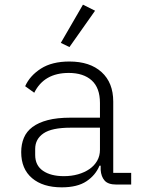

<svg xmlns="http://www.w3.org/2000/svg" viewBox="-20 -792 640 824"><path d="M479 0Q444 0 429 -17Q414 -34 412 -63V-81H407Q390 -40 351 -14Q312 12 245 12Q164 12 117.5 -27.5Q71 -67 71 -139Q71 -173 82.5 -200.5Q94 -228 119.5 -247Q145 -266 185 -276.5Q225 -287 283 -287H409V-350Q409 -415 373.5 -447Q338 -479 275 -479Q169 -479 127 -394L88 -422Q108 -467 155.5 -497.5Q203 -528 278 -528Q366 -528 416 -482.5Q466 -437 466 -356V-50H543V0ZM254 -36Q287 -36 315 -44Q343 -52 364 -66.5Q385 -81 397 -102Q409 -123 409 -149V-244H283Q202 -244 166.5 -219.5Q131 -195 131 -153V-127Q131 -82 164.5 -59Q198 -36 254 -36ZM278 -590 241 -608 336 -772 388 -746Z"/></svg>

Font: IBM Plex Mono Light
Style: Regular
Weight: 300
Monospace: yes
Designer: Mike Abbink, Paul van der Laan, Pieter van Rosmalen
Foundry: Bold Monday
Version: Version 2.3